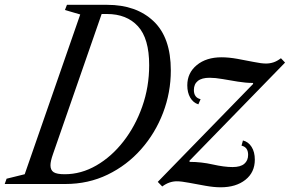

<svg xmlns="http://www.w3.org/2000/svg" viewBox="-75 -782 1232 816"><path d="M-55 0 -47 -22.5 30 -41.5 266 -720.5 201 -739.5 209.5 -761.5H380.5Q504 -761.5 577.5 -692Q651 -622.5 651 -482.5Q651 -389 618 -302.5Q585 -216 524.8 -147.8Q464.5 -79.5 382.5 -39.8Q300.5 0 202.5 0ZM200 -41.5Q270 -41.5 334.5 -78.8Q399 -116 449.5 -180.8Q500 -245.5 529.5 -329Q559 -412.5 559 -505Q559 -618.5 511.2 -670.5Q463.5 -722.5 379.5 -722.5H357L150.5 -128Q139.5 -97 139.5 -79.5Q139.5 -59 153 -50.2Q166.5 -41.5 200 -41.5ZM614.5 10.5 595.5 -9 1001 -425.5 1000 -429.5Q970 -429.5 936.2 -435Q902.5 -440.5 871 -446Q839.5 -451.5 816 -451.5Q782.5 -451.5 765.8 -438Q749 -424.5 749 -399.5Q749 -367 777.5 -360.5L768 -338.5Q746 -345.5 733.5 -367Q721 -388.5 721 -419.5Q721 -472 761.2 -505.2Q801.5 -538.5 866.5 -538.5Q897 -538.5 933.5 -532Q970 -525.5 1002.8 -518.8Q1035.5 -512 1055.5 -512Q1072 -512 1087.2 -517Q1102.5 -522 1119 -534.5L1136.5 -516L729.5 -98L731.5 -94Q780.5 -94 829.2 -83Q878 -72 913.5 -72Q947 -72 963.2 -85.8Q979.5 -99.5 979.5 -124Q979.5 -156.5 951.5 -163L957.5 -185Q980.5 -179.5 994.2 -157.8Q1008 -136 1008 -103.5Q1008 -49.5 968 -17.8Q928 14 862.5 14Q834 14 797.8 7.5Q761.5 1 728.5 -5.2Q695.5 -11.5 676.5 -11.5Q660.5 -11.5 645.2 -6.2Q630 -1 614.5 10.5Z"/></svg>

Font: Libre Caslon Condensed
Style: Italic
Weight: 400
Italic angle: -22.583°
Designer: Pablo Impallari, Rodrigo Fuenzalida, Katja Schimmel, Ertekin Erdin
Foundry: Pablo Impallari, Rodrigo Fuenzalida
Version: Version 2.000;gftools[0.9.33]